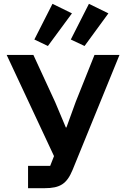

<svg xmlns="http://www.w3.org/2000/svg" viewBox="-20 -986 661 1006"><path d="M357 -916 255 -966 160 -779 231 -745ZM548 -916 446 -966 351 -779 423 -745ZM127 0H214C295 0 330 -23 360 -95L606 -698H475L377 -453L328 -318H325L269 -451L155 -698H15L263 -168L243 -117H127Z"/></svg>

Font: Braiins Sans SemiBold
Style: Regular
Weight: 600
Designer: Mike Abbink, Paul van der Laan, Pieter van Rosmalen, Jiri Chlebus, Lubos Buracinsky
Foundry: Bold Monday, Sudetype
Version: Version 1.000;hotconv 1.0.109;makeotfexe 2.5.65596